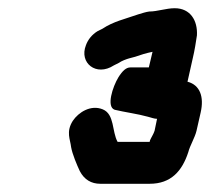

<svg xmlns="http://www.w3.org/2000/svg" viewBox="-20 -710 511 467"><path d="M345 -369 344 -365H266C252 -390 259 -432 230 -444C201 -456 171 -437 157 -416C140 -389 151 -371 153 -352C156 -335 167 -309 174 -294C185 -273 202 -263 224 -263H344C396 -263 423 -294 438 -340C442 -356 454 -375 458 -392L468 -436C477 -475 466 -503 437 -511H436L449 -569C453 -585 457 -610 459 -624C461 -660 443 -690 405 -690C384 -690 363 -682 343 -682C335 -681 326 -678 316 -675C285 -664 256 -658 229 -640L217 -634C204 -626 194 -614 189 -600C172 -557 214 -523 257 -551L269 -557C276 -562 287 -566 294 -568L309 -572C320 -576 336 -581 351 -584L342 -546H297C287 -546 278 -538 268 -522C254 -499 238 -450 259 -443C284 -437 315 -433 340 -426C348 -424 355 -421 362 -421L356 -392C354 -385 347 -374 345 -369Z"/></svg>

Font: Electronic
Style: UltBlkIt
Weight: 500
Version: Version 1.011